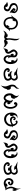

<svg xmlns="http://www.w3.org/2000/svg" viewBox="2656 -3226 687 6040"><g transform="rotate(-90 3000.0 -206.5)"><path d="M236 -432Q294 -437 331 -415Q386 -385 407 -326Q428 -267 403 -208Q391 -181 369.5 -159.5Q348 -138 323 -131Q298 -124 271.5 -129.5Q245 -135 227 -148Q188 -178 189 -216.5Q190 -255 224.5 -282Q259 -309 283 -297Q295 -291 300.5 -276.5Q306 -262 304 -253Q298 -232 276.5 -231.5Q255 -231 253 -252Q233 -231 242.5 -214.5Q252 -198 271 -193Q323 -178 350 -233Q369 -272 359 -308Q349 -344 320 -360Q280 -382 230 -368Q248 -365 246 -350Q245 -341 232.5 -333.5Q220 -326 204 -323Q163 -314 156 -299Q160 -319 173 -346Q140 -334 89 -350Q125 -318 143 -248Q151 -215 148.5 -196.5Q146 -178 145 -171Q144 -164 140 -151Q136 -138 134 -132.5Q132 -127 126 -111.5Q120 -96 117.5 -90.5Q115 -85 107 -66Q99 -47 97 -41Q83 -2 87 45.5Q91 93 104 117Q85 91 67 38.5Q49 -14 47 -48Q42 -45 38.5 -35Q35 -25 37 -14Q26 -35 19 -67Q12 -99 18.5 -127Q25 -155 49 -164Q62 -170 69 -161Q58 -165 53.5 -159Q49 -153 48 -145Q47 -127 64 -129Q72 -129 82 -138.5Q92 -148 96.5 -172.5Q101 -197 98.5 -216Q96 -235 90.5 -264.5Q85 -294 64 -332Q43 -370 30 -380Q53 -375 69 -378.5Q85 -382 98 -384.5Q111 -387 159.5 -408.5Q208 -430 236 -432Z M550 -380Q568 -402 621 -420.5Q674 -439 729 -439Q784 -439 816.5 -428Q849 -417 874 -395.5Q899 -374 913.5 -340.5Q928 -307 909 -276Q899 -260 880.5 -250.5Q862 -241 845.5 -242.5Q829 -244 814.5 -254.5Q800 -265 796.5 -277.5Q793 -290 797.5 -302.5Q802 -315 809.5 -320Q817 -325 826 -325Q835 -325 840.5 -319Q846 -313 846.5 -302.5Q847 -292 839 -284Q847 -284 853 -292Q871 -315 844 -347Q804 -394 720 -388Q672 -385 629 -364Q560 -332 586 -270Q602 -230 637 -238Q652 -242 660 -250Q656 -254 651.5 -263.5Q647 -273 650 -280Q657 -299 687.5 -300.5Q718 -302 760 -271Q750 -274 744 -268Q738 -262 734.5 -257Q731 -252 730 -251Q757 -260 779.5 -242.5Q802 -225 812 -200.5Q822 -176 822 -159Q805 -184 772 -192Q762 -195 736.5 -198.5Q711 -202 674 -189.5Q637 -177 612 -180Q586 -148 580 -114.5Q574 -81 597 -62.5Q620 -44 647.5 -39.5Q675 -35 696 -48Q702 -51 703 -59Q707 -77 689 -78Q666 -80 670 -60Q663 -67 673 -84.5Q683 -102 711.5 -104.5Q740 -107 771 -95.5Q802 -84 820 -70Q798 -78 785 -65Q819 -58 868.5 -32.5Q918 -7 940 15Q914 -6 785 -15Q753 -18 702 -4.5Q651 9 623 8Q560 7 531 -60.5Q502 -128 569 -197Q549 -213 536 -238Q497 -314 550 -380Z M1530 -460Q1541 -420 1527 -369Q1513 -318 1478 -303Q1468 -299 1454.5 -305.5Q1441 -312 1442 -320Q1428 -307 1430 -281Q1432 -255 1464 -214Q1522 -138 1495 -87Q1478 -55 1451.5 -30.5Q1425 -6 1397 0Q1369 6 1340 -3.5Q1311 -13 1289.5 -29.5Q1268 -46 1260 -74Q1252 -102 1258 -150Q1264 -198 1261 -210Q1258 -222 1255.5 -234Q1253 -246 1252 -250Q1242 -284 1219 -300Q1243 -300 1277 -280Q1270 -349 1230 -369Q1177 -394 1140 -340Q1121 -312 1113 -260.5Q1105 -209 1110 -190Q1114 -197 1124 -200Q1154 -207 1166 -180Q1171 -169 1166 -153.5Q1161 -138 1158.5 -125.5Q1156 -113 1170 -90Q1158 -95 1130 -120Q1130 -104 1140 -81Q1155 -48 1185.5 -31Q1216 -14 1246 -25Q1210 11 1156 -5Q1127 -14 1102.5 -39Q1078 -64 1066 -95Q1041 -156 1044 -234Q1049 -370 1143 -420Q1219 -461 1278 -404Q1337 -347 1318 -236Q1325 -218 1319 -200Q1320 -201 1324.5 -204.5Q1329 -208 1335.5 -214Q1342 -220 1339 -230Q1370 -189 1369 -158.5Q1368 -128 1349 -120Q1342 -117 1332.5 -121.5Q1323 -126 1319 -130Q1311 -122 1313 -104Q1315 -86 1323.5 -75Q1332 -64 1355 -59.5Q1378 -55 1394 -60Q1410 -65 1424 -78.5Q1438 -92 1440 -111Q1442 -130 1425.5 -160Q1409 -190 1390 -220.5Q1371 -251 1369 -286Q1367 -321 1388.5 -350Q1410 -379 1445.5 -387.5Q1481 -396 1506 -414Q1531 -432 1530 -460Z M1670 -280Q1650 -334 1688 -390Q1706 -417 1748 -426Q1832 -444 1884 -376Q1908 -344 1960 -330Q1935 -313 1899 -306Q1863 -299 1830 -310Q1803 -321 1800 -350Q1799 -356 1802.5 -363Q1806 -370 1810 -370Q1782 -385 1756 -371Q1741 -362 1732 -343Q1723 -324 1727 -307Q1732 -283 1790 -260Q1794 -258 1813 -252Q1839 -242 1863 -229Q1918 -201 1923 -126Q1928 -51 1861 -14Q1827 4 1790 10Q1724 21 1670 -10Q1627 -35 1610 -80Q1602 -101 1611 -135.5Q1620 -170 1625 -193.5Q1630 -217 1610 -250Q1668 -223 1704 -191.5Q1740 -160 1740 -142Q1752 -140 1761 -163Q1766 -145 1759.5 -114Q1753 -83 1739.5 -73Q1726 -63 1710.5 -64Q1695 -65 1687 -72Q1671 -86 1681 -103.5Q1691 -121 1716 -113Q1706 -127 1688 -125.5Q1670 -124 1663 -108.5Q1656 -93 1661 -79Q1672 -51 1708 -38.5Q1744 -26 1775 -29.5Q1806 -33 1829 -50Q1852 -67 1860 -90Q1873 -126 1839 -170Q1826 -187 1795 -198.5Q1764 -210 1742 -220Q1684 -247 1670 -280Z M2044 -168Q2031 -284 2119 -362Q2175 -412 2247 -420Q2319 -428 2378 -391.5Q2437 -355 2460 -290Q2496 -189 2463 -95Q2453 -67 2433.5 -44Q2414 -21 2391.5 -11Q2369 -1 2342.5 -1.5Q2316 -2 2300 -10Q2349 -10 2380 -50Q2403 -79 2403 -155Q2401 -154 2389 -128.5Q2377 -103 2370 -100Q2379 -116 2374 -140.5Q2369 -165 2370.5 -194.5Q2372 -224 2389 -235Q2396 -240 2407 -236.5Q2418 -233 2423 -225Q2428 -246 2409.5 -280.5Q2391 -315 2352.5 -338Q2314 -361 2264.5 -360Q2215 -359 2171 -328Q2099 -278 2100 -188Q2107 -191 2132 -203Q2157 -215 2169 -220Q2251 -254 2309 -220Q2347 -197 2357.5 -162.5Q2368 -128 2345.5 -92.5Q2323 -57 2290 -56Q2276 -56 2262 -64.5Q2248 -73 2243.5 -84.5Q2239 -96 2242 -109Q2245 -122 2252 -128Q2268 -142 2282.5 -130.5Q2297 -119 2285 -96Q2296 -97 2303.5 -107.5Q2311 -118 2311 -130.5Q2311 -143 2300 -156.5Q2289 -170 2275 -175Q2201 -203 2125 -150Q2118 -145 2106 -143Q2108 -136 2109.5 -132Q2111 -128 2114.5 -115.5Q2118 -103 2120 -98.5Q2122 -94 2126 -83Q2131 -71 2142.5 -58Q2154 -45 2171 -45Q2179 -59 2193.5 -61Q2208 -63 2216.5 -56Q2225 -49 2227 -36Q2231 -6 2195 1Q2148 10 2104.5 -35Q2061 -80 2048 -146Q2022 -153 2010 -165Q2026 -164 2044 -168Z M2846 -382Q2907 -465 2993 -421Q3021 -407 3040 -384Q3095 -318 3080 -200Q3076 -172 3038.5 -121.5Q3001 -71 3000 -40Q2998 20 3040 55Q2978 18 2956.5 -17.5Q2935 -53 2940 -100Q2915 -75 2920 -60Q2909 -76 2912.5 -110.5Q2916 -145 2930 -170Q2950 -207 2980 -210Q2983 -210 2990 -204Q2997 -198 3000 -200Q3019 -212 3020 -240Q3023 -290 2990 -344Q2980 -360 2963 -371Q2946 -382 2933.5 -380Q2921 -378 2914 -373.5Q2907 -369 2900 -360Q2893 -351 2889.5 -345Q2886 -339 2879 -326.5Q2872 -314 2870 -310Q2869 -298 2858.5 -267.5Q2848 -237 2850 -220Q2858 -161 2890 -140Q2859 -140 2818 -170Q2777 -200 2790 -240Q2789 -239 2784 -236Q2765 -222 2770 -210Q2739 -251 2740 -281.5Q2741 -312 2757.5 -319Q2774 -326 2790 -310Q2798 -317 2797.5 -334Q2797 -351 2787.5 -362.5Q2778 -374 2756.5 -378Q2735 -382 2717 -375Q2699 -368 2684.5 -346Q2670 -324 2664 -302Q2636 -194 2674 -112Q2699 -59 2730 -59Q2726 -66 2727 -77Q2728 -88 2734.5 -96.5Q2741 -105 2753 -109.5Q2765 -114 2776.5 -111Q2788 -108 2797 -96Q2806 -84 2807 -69.5Q2808 -55 2798.5 -38Q2789 -21 2774 -12Q2743 7 2704 -9Q2651 -32 2622 -99Q2580 -198 2609 -312Q2618 -346 2645 -382Q2672 -418 2703 -429Q2765 -449 2825 -405Q2836 -397 2846 -382Z M3340 -530Q3321 -509 3310.5 -462.5Q3300 -416 3301 -378Q3302 -340 3328.5 -280Q3355 -220 3357 -189Q3361 -127 3341 -86Q3332 -69 3301 -45Q3270 -21 3258 3Q3246 27 3250 58Q3222 23 3229 -20Q3232 -40 3261.5 -70.5Q3291 -101 3296 -120Q3314 -173 3282 -219Q3280 -222 3273.5 -214.5Q3267 -207 3264 -206Q3229 -205 3206 -243Q3195 -262 3194.5 -298Q3194 -334 3203 -350Q3201 -334 3218 -321Q3222 -393 3263 -446.5Q3304 -500 3340 -530Z M3510 -380Q3528 -402 3581 -420.5Q3634 -439 3689 -439Q3744 -439 3776.5 -428Q3809 -417 3834 -395.5Q3859 -374 3873.5 -340.5Q3888 -307 3869 -276Q3859 -260 3840.5 -250.5Q3822 -241 3805.5 -242.5Q3789 -244 3774.5 -254.5Q3760 -265 3756.5 -277.5Q3753 -290 3757.5 -302.5Q3762 -315 3769.5 -320Q3777 -325 3786 -325Q3795 -325 3800.5 -319Q3806 -313 3806.5 -302.5Q3807 -292 3799 -284Q3807 -284 3813 -292Q3831 -315 3804 -347Q3764 -394 3680 -388Q3632 -385 3589 -364Q3520 -332 3546 -270Q3562 -230 3597 -238Q3612 -242 3620 -250Q3616 -254 3611.5 -263.5Q3607 -273 3610 -280Q3617 -299 3647.5 -300.5Q3678 -302 3720 -271Q3710 -274 3704 -268Q3698 -262 3694.5 -257Q3691 -252 3690 -251Q3717 -260 3739.5 -242.5Q3762 -225 3772 -200.5Q3782 -176 3782 -159Q3765 -184 3732 -192Q3722 -195 3696.5 -198.5Q3671 -202 3634 -189.5Q3597 -177 3572 -180Q3546 -148 3540 -114.5Q3534 -81 3557 -62.5Q3580 -44 3607.5 -39.5Q3635 -35 3656 -48Q3662 -51 3663 -59Q3667 -77 3649 -78Q3626 -80 3630 -60Q3623 -67 3633 -84.5Q3643 -102 3671.5 -104.5Q3700 -107 3731 -95.5Q3762 -84 3780 -70Q3758 -78 3745 -65Q3779 -58 3828.5 -32.5Q3878 -7 3900 15Q3874 -6 3745 -15Q3713 -18 3662 -4.5Q3611 9 3583 8Q3520 7 3491 -60.5Q3462 -128 3529 -197Q3509 -213 3496 -238Q3457 -314 3510 -380Z M4490 -460Q4501 -420 4487 -369Q4473 -318 4438 -303Q4428 -299 4414.5 -305.5Q4401 -312 4402 -320Q4388 -307 4390 -281Q4392 -255 4424 -214Q4482 -138 4455 -87Q4438 -55 4411.5 -30.5Q4385 -6 4357 0Q4329 6 4300 -3.5Q4271 -13 4249.5 -29.5Q4228 -46 4220 -74Q4212 -102 4218 -150Q4224 -198 4221 -210Q4218 -222 4215.5 -234Q4213 -246 4212 -250Q4202 -284 4179 -300Q4203 -300 4237 -280Q4230 -349 4190 -369Q4137 -394 4100 -340Q4081 -312 4073 -260.5Q4065 -209 4070 -190Q4074 -197 4084 -200Q4114 -207 4126 -180Q4131 -169 4126 -153.5Q4121 -138 4118.5 -125.5Q4116 -113 4130 -90Q4118 -95 4090 -120Q4090 -104 4100 -81Q4115 -48 4145.5 -31Q4176 -14 4206 -25Q4170 11 4116 -5Q4087 -14 4062.5 -39Q4038 -64 4026 -95Q4001 -156 4004 -234Q4009 -370 4103 -420Q4179 -461 4238 -404Q4297 -347 4278 -236Q4285 -218 4279 -200Q4280 -201 4284.5 -204.5Q4289 -208 4295.5 -214Q4302 -220 4299 -230Q4330 -189 4329 -158.5Q4328 -128 4309 -120Q4302 -117 4292.5 -121.5Q4283 -126 4279 -130Q4271 -122 4273 -104Q4275 -86 4283.5 -75Q4292 -64 4315 -59.5Q4338 -55 4354 -60Q4370 -65 4384 -78.5Q4398 -92 4400 -111Q4402 -130 4385.5 -160Q4369 -190 4350 -220.5Q4331 -251 4329 -286Q4327 -321 4348.5 -350Q4370 -379 4405.5 -387.5Q4441 -396 4466 -414Q4491 -432 4490 -460Z M4520 -450Q4555 -422 4584.5 -411Q4614 -400 4628.5 -401Q4643 -402 4670.5 -410Q4698 -418 4710 -420Q4763 -429 4790 -388Q4805 -410 4828 -416.5Q4851 -423 4866 -420.5Q4881 -418 4900 -412Q4936 -400 4968.5 -402Q5001 -404 5058 -450Q5053 -442 5045 -425Q5030 -392 5007.5 -366.5Q4985 -341 4928 -330Q4943 -315 4958 -320Q4944 -307 4904.5 -309Q4865 -311 4848 -330Q4845 -333 4849.5 -344.5Q4854 -356 4848 -357Q4837 -360 4828.5 -346Q4820 -332 4813 -315Q4823 -257 4807.5 -162.5Q4792 -68 4795 -25Q4795 -20 4796 -7Q4798 40 4815 65Q4776 42 4764 8Q4763 4 4759.5 -8.5Q4756 -21 4751 -38.5Q4746 -56 4748.5 -96.5Q4751 -137 4759 -170Q4788 -294 4750 -347Q4740 -361 4729 -356Q4724 -356 4728.5 -344.5Q4733 -333 4730 -330Q4713 -311 4673.5 -309Q4634 -307 4620 -320Q4635 -315 4650 -330Q4615 -337 4590.5 -353Q4566 -369 4557 -381.5Q4548 -394 4536.5 -418.5Q4525 -443 4520 -450Z M5429 -155Q5445 -217 5429 -274Q5413 -331 5371.5 -361Q5330 -391 5283.5 -384.5Q5237 -378 5205 -340Q5209 -342 5216.5 -341.5Q5224 -341 5227 -336Q5234 -323 5222.5 -305Q5211 -287 5196.5 -269Q5182 -251 5184 -240Q5176 -259 5171 -288Q5164 -278 5150 -269Q5129 -187 5150 -130Q5165 -90 5210 -62Q5255 -34 5299 -39.5Q5343 -45 5375 -84Q5370 -82 5362.5 -82.5Q5355 -83 5353 -87Q5346 -101 5357.5 -118.5Q5369 -136 5383 -154Q5397 -172 5395 -184Q5404 -164 5409 -135Q5416 -146 5429 -155ZM5260 -436Q5341 -445 5396.5 -405.5Q5452 -366 5477 -280Q5493 -222 5482 -180Q5517 -191 5548 -189Q5526 -180 5515 -168Q5504 -156 5494.5 -146.5Q5485 -137 5457 -92Q5429 -47 5407 -29Q5362 8 5320 12Q5244 20 5184.5 -17.5Q5125 -55 5103 -121Q5081 -187 5097 -244Q5062 -233 5032 -235Q5053 -244 5064.5 -256Q5076 -268 5085 -277.5Q5094 -287 5122.5 -332Q5151 -377 5172 -395Q5218 -432 5260 -436Z M5670 -280Q5650 -334 5688 -390Q5706 -417 5748 -426Q5832 -444 5884 -376Q5908 -344 5960 -330Q5935 -313 5899 -306Q5863 -299 5830 -310Q5803 -321 5800 -350Q5799 -356 5802.5 -363Q5806 -370 5810 -370Q5782 -385 5756 -371Q5741 -362 5732 -343Q5723 -324 5727 -307Q5732 -283 5790 -260Q5794 -258 5813 -252Q5839 -242 5863 -229Q5918 -201 5923 -126Q5928 -51 5861 -14Q5827 4 5790 10Q5724 21 5670 -10Q5627 -35 5610 -80Q5602 -101 5611 -135.5Q5620 -170 5625 -193.5Q5630 -217 5610 -250Q5668 -223 5704 -191.5Q5740 -160 5740 -142Q5752 -140 5761 -163Q5766 -145 5759.5 -114Q5753 -83 5739.5 -73Q5726 -63 5710.5 -64Q5695 -65 5687 -72Q5671 -86 5681 -103.5Q5691 -121 5716 -113Q5706 -127 5688 -125.5Q5670 -124 5663 -108.5Q5656 -93 5661 -79Q5672 -51 5708 -38.5Q5744 -26 5775 -29.5Q5806 -33 5829 -50Q5852 -67 5860 -90Q5873 -126 5839 -170Q5826 -187 5795 -198.5Q5764 -210 5742 -220Q5684 -247 5670 -280Z"/></g></svg>

Font: SOV_mook
Style: Book
Weight: 400
Version: Version 1.00